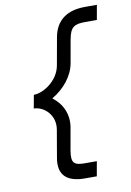

<svg xmlns="http://www.w3.org/2000/svg" viewBox="-91 -773 641 939"><g transform="rotate(-10 229.0 -303.0)"><path d="M238 -592 214 -458C201 -384 126 -336 78 -336L66 -270C114 -270 172 -222 159 -148L136 -14C120 73 167 110 253 110H312L325 37H268C214 37 197 27 207 -35L227 -148C238 -211 212 -267 164 -303C225 -339 271 -395 282 -458L302 -571C313 -633 334 -643 388 -643H445L458 -716H399C313 -716 253 -679 238 -592Z"/></g></svg>

Font: Uncut Sans
Style: Italic
Weight: 400
Italic angle: -10°
Designer: Kasper Nordkvist
Foundry: Uncut Type
Version: Version 1.111;FEAKit 1.0